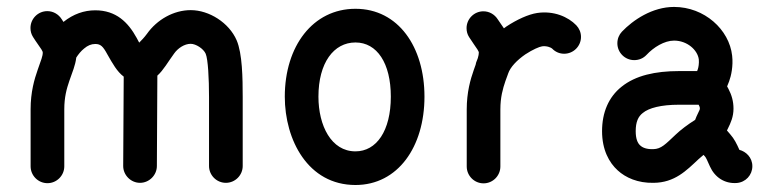

<svg xmlns="http://www.w3.org/2000/svg" viewBox="-20 -526 2242 557"><path d="M75.7 -418.9C85.4 -403.3 94.2 -392.1 100.1 -382.8C103 -377.9 104 -375.5 104 -374.5C104.5 -363.3 99.1 -352.1 89.4 -323.7C79.6 -295.9 68.8 -258.8 68.8 -209V-43.5C68.8 -16.6 90.8 5.4 117.7 5.4C144.5 5.4 166.5 -16.6 166.5 -43.5V-209C166.5 -244.1 173.3 -268.6 181.2 -291.5C189.9 -316.9 198.7 -336.4 201.2 -358.9C207.5 -368.7 214.8 -377.9 224.1 -385.3C234.4 -394 244.6 -398.4 256.3 -398.4C272 -398.4 278.8 -391.6 291.5 -368.2C306.6 -341.8 319.3 -318.4 338.9 -303.7L337.4 -44.4C337.4 -18.1 359.4 4.4 386.2 4.4C413.1 4.4 435.1 -18.1 435.1 -44.4L436.5 -306.6C454.1 -322.3 466.8 -345.7 485.4 -371.1C496.1 -386.2 515.1 -398.9 533.2 -398.9C548.3 -398.9 570.3 -384.8 576.7 -370.1C583.5 -354 586.4 -298.3 586.4 -244.1V-44.4C586.4 -17.6 608.4 4.4 635.3 4.4C662.1 4.4 684.1 -17.6 684.1 -44.4V-244.1C684.1 -299.3 683.1 -370.6 666.5 -409.2C644.5 -460 586.9 -496.6 533.2 -496.6C483.9 -496.6 435.5 -469.2 406.2 -427.7C398.4 -417 390.1 -408.7 383.8 -402.3L376.5 -416C351.6 -461.4 316.9 -496.1 256.3 -496.1C224.1 -496.1 192.9 -485.4 164.1 -462.4L158.7 -470.7C149.9 -484.4 134.8 -493.7 117.2 -493.7C90.3 -493.7 68.4 -471.7 68.4 -444.8C68.4 -435.1 70.8 -426.8 75.7 -418.9Z M1011.2 -86.9C940.9 -86.9 903.8 -161.6 903.8 -245.6C903.8 -343.8 948.2 -402.8 1011.2 -402.8C1073.7 -402.8 1113.8 -342.8 1113.8 -245.6C1113.8 -146.5 1072.3 -86.9 1011.2 -86.9ZM1011.2 10.7C1134.3 10.7 1211.4 -100.1 1211.4 -245.6C1211.4 -389.6 1135.7 -500.5 1011.2 -500.5C887.7 -500.5 806.2 -392.1 806.2 -245.6C806.2 -120.1 873.5 10.7 1011.2 10.7Z M1340.8 -418.5C1350.6 -402.8 1359.4 -391.6 1365.2 -382.3C1368.2 -377.4 1369.1 -375 1369.1 -374C1369.1 -369.6 1368.2 -363.8 1366.2 -357.4L1361.3 -344.7L1359.9 -338.4L1354.5 -323.2C1344.7 -295.4 1334 -258.3 1334 -208.5V-43C1334 -16.1 1356 5.9 1382.8 5.9C1409.7 5.9 1431.6 -16.1 1431.6 -43V-208.5C1431.6 -243.7 1438.5 -268.1 1446.3 -291L1453.1 -309.6C1453.6 -310.5 1453.6 -311 1454.1 -312.5C1460.4 -331.5 1480 -351.6 1503.9 -368.2C1525.4 -382.3 1544.9 -390.6 1552.7 -391.6C1566.4 -393.6 1579.1 -387.7 1581.5 -385.3C1590.8 -375.5 1603 -370.1 1616.7 -370.1C1643.6 -370.1 1665.5 -392.1 1665.5 -418.9C1665.5 -432.1 1660.2 -443.8 1651.9 -452.6C1628.4 -477.1 1586.4 -495.6 1538.1 -488.3C1512.7 -484.4 1479.5 -469.2 1449.2 -449.2L1441.9 -443.8L1423.8 -470.2C1415 -483.9 1399.9 -493.2 1382.3 -493.2C1355.5 -493.2 1333.5 -471.2 1333.5 -444.3C1333.5 -434.6 1335.9 -426.3 1340.8 -418.5Z M1726.6 -145.5C1726.6 -91.3 1747.1 -54.2 1772 -31.7C1794.9 -10.7 1830.1 5.4 1876 4.4C1937.5 3.9 1971.2 -31.2 2006.8 -64.5L2021 -76.7C2022.5 -75.2 2023.9 -73.7 2025.4 -71.8C2027.8 -69.3 2032.2 -60.1 2039.6 -43C2053.7 -11.7 2082 7.3 2117.2 4.9C2143.1 2.9 2162.6 -18.1 2162.6 -43.9C2162.6 -69.3 2144 -86.4 2125 -91.3C2117.2 -108.9 2109.9 -123.5 2098.6 -136.2L2088.9 -147.5L2091.3 -152.3C2100.1 -169.9 2107.9 -187.5 2107.9 -210.9C2107.9 -232.4 2102.5 -250.5 2093.3 -268.1L2089.4 -275.4L2095.2 -290C2101.1 -305.7 2107.4 -334.5 2104 -364.3C2095.7 -440.4 2023.4 -505.9 1935.5 -505.9C1872.1 -505.9 1816.4 -467.8 1784.2 -434.1C1775.9 -425.3 1771 -413.6 1771 -400.4C1771 -373.5 1793 -351.6 1819.8 -351.6C1834 -351.6 1846.2 -356.9 1855.5 -366.7C1876 -388.7 1907.2 -408.2 1935.5 -408.2C1973.6 -408.2 2003.9 -380.9 2007.3 -353.5C2008.3 -342.3 2006.3 -330.6 2004.4 -325.2L2002.4 -319.8H1949.7C1881.3 -319.8 1823.7 -307.1 1783.2 -274.4C1745.6 -244.6 1726.6 -199.7 1726.6 -145.5ZM1824.2 -145.5C1824.2 -172.4 1831.5 -188 1844.7 -198.2C1862.3 -212.9 1897.9 -222.2 1949.7 -222.2H2006.8C2009.8 -216.8 2010.3 -214.8 2010.3 -210.9C2010.3 -209 2009.8 -207 2004.4 -196.3C2002 -191.4 1999 -185.1 1996.6 -178.2C1976.1 -165.5 1954.1 -148.9 1940.4 -135.7C1910.2 -107.4 1898.4 -93.8 1875 -93.3C1856.4 -92.8 1844.7 -97.2 1837.4 -104C1829.6 -110.8 1824.2 -123.5 1824.2 -145.5Z"/></svg>

Font: Velvelyne Book
Style: Bold
Weight: 700
Designer: Manon Van der Borght et Mariel Nils
Foundry: Velvetyne
Version: Version 1.070;Glyphs 3.3.1 (3343)